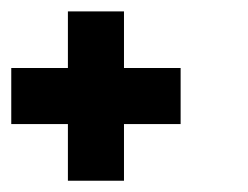

<svg xmlns="http://www.w3.org/2000/svg" viewBox="-20 -571 440 341"><path d="M0 -450.2Q0 -417 0 -350.6Q33.2 -350.6 100.6 -350.6Q100.6 -317.4 100.6 -250Q133.8 -250 200.2 -250Q200.2 -283.2 200.2 -350.6Q233.4 -350.6 300.8 -350.6Q300.8 -383.8 300.8 -450.2Q266.6 -450.2 200.2 -450.2Q200.2 -483.4 200.2 -550.8Q167 -550.8 100.6 -550.8Q100.6 -517.6 100.6 -450.2Q66.4 -450.2 0 -450.2Z"/></svg>

Font: Encounter VC
Style: Regular
Weight: 400
Designer: Silver Alicorn
Version: Version 1.0